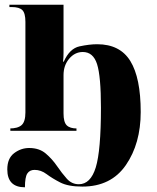

<svg xmlns="http://www.w3.org/2000/svg" viewBox="-20 -556 666 816"><path d="M86 240Q86 197 96 181.5Q106 166 127 166Q154 166 178 184Q202 202 236 219.5Q270 237 330 237Q452 237 515 145.5Q578 54 578 -80Q578 -225 534 -296.5Q490 -368 393 -368Q360 -368 318 -359Q276 -350 251 -294H248Q250 -311 250 -332.5Q250 -354 250 -372V-536H20V-526H30Q62 -526 75 -513Q88 -500 88 -463V-78Q88 -39 72 -24.5Q56 -10 20 -10H24V0H305V-10H307Q277 -10 263.5 -23.5Q250 -37 250 -74V-237Q250 -278 274 -306.5Q298 -335 332 -335Q376 -335 392.5 -283.5Q409 -232 409 -98Q409 84 387 155.5Q365 227 315 227Q285 227 264 203.5Q243 180 222.5 150Q202 120 174.5 96.5Q147 73 104 73Q69 73 40 95Q11 117 11 164Q11 240 86 240Z"/></svg>

Font: Noto Serif Display SemiCondensed Extra
Style: Regular
Weight: 800
Width: 4
Designer: Monotype Design Team
Foundry: Monotype Imaging Inc.
Version: Version 1.900